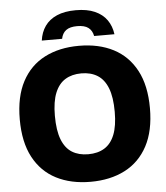

<svg xmlns="http://www.w3.org/2000/svg" viewBox="-62 -1004 927 1069"><g transform="rotate(-5 401.5 -469.5)"><path d="M401.5 10Q291.5 10 209.8 -32Q128 -74 83 -158.5Q38 -243 38 -370Q38 -497 83 -581.5Q128 -666 209.8 -708Q291.5 -750 401.5 -750Q512 -750 593.8 -707.8Q675.5 -665.5 720.5 -581Q765.5 -496.5 765.5 -370Q765.5 -243.5 720.5 -159Q675.5 -74.5 593.5 -32.2Q511.5 10 401.5 10ZM401.5 -144Q455 -144 492.2 -167Q529.5 -190 549 -239Q568.5 -288 568.5 -366.5Q568.5 -448.5 548.8 -499Q529 -549.5 491.5 -572.8Q454 -596 401.5 -596Q349 -596 311.8 -573.2Q274.5 -550.5 254.5 -501.5Q234.5 -452.5 234.5 -373.5Q234.5 -291 254.2 -240.5Q274 -190 311.2 -167Q348.5 -144 401.5 -144ZM198.5 -797Q204.5 -843 228.5 -877.2Q252.5 -911.5 295.5 -930.2Q338.5 -949 401.5 -949Q464.5 -949 507.5 -930Q550.5 -911 574.5 -877Q598.5 -843 604.5 -797H491Q485 -828 463.8 -844Q442.5 -860 401.5 -860Q360.5 -860 339.2 -844Q318 -828 312 -797Z"/></g></svg>

Font: Encode Sans SC Condensed Thin ExtraBold
Style: Regular
Weight: 800
Version: Version 3.002